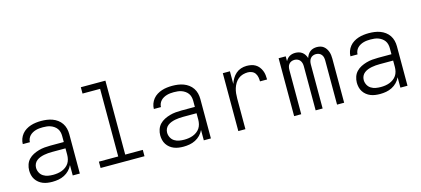

<svg xmlns="http://www.w3.org/2000/svg" viewBox="-59 -1213 3719 1698"><g transform="rotate(-15 1800.0 -363.5)"><path d="M257 8Q235 8 213 5Q191 2 171 -6Q151 -14 134 -27.5Q117 -41 105 -59.5Q93 -78 88 -99.5Q83 -121 83 -142Q83 -169 92 -195.5Q101 -222 119.5 -241.5Q138 -261 162.5 -273.5Q187 -286 213.5 -293.5Q240 -301 267 -303.5Q294 -306 321 -306H444V-362Q444 -380 439.5 -397.5Q435 -415 425 -429Q415 -443 400 -453.5Q385 -464 368.5 -470Q352 -476 334 -478Q316 -480 298 -480Q282 -480 266 -478.5Q250 -477 234 -472.5Q218 -468 203.5 -460Q189 -452 178 -440.5Q167 -429 160.5 -413.5Q154 -398 154 -382H89Q89 -382 89 -382Q89 -382 89 -382Q89 -406 97.5 -429.5Q106 -453 121.5 -472Q137 -491 158 -504Q179 -517 202 -524.5Q225 -532 249.5 -535Q274 -538 298 -538Q324 -538 350 -534.5Q376 -531 400.5 -522Q425 -513 446 -497.5Q467 -482 481.5 -460.5Q496 -439 502.5 -413.5Q509 -388 509 -362V0H444V-95Q432 -69 412 -48.5Q392 -28 366.5 -15Q341 -2 313 3Q285 8 257 8ZM279 -50Q300 -50 320 -53Q340 -56 359 -63Q378 -70 395 -82.5Q412 -95 423 -111.5Q434 -128 439 -148.5Q444 -169 444 -189V-248H321Q302 -248 283.5 -246.5Q265 -245 247 -241.5Q229 -238 211.5 -231.5Q194 -225 179 -213.5Q164 -202 156 -185Q148 -168 148 -149Q148 -126 159 -104.5Q170 -83 190 -70.5Q210 -58 233 -54Q256 -50 279 -50Z M699 0V-58H876V-677H715V-735H940V-58H1101V0Z M1457 8Q1435 8 1413 5Q1391 2 1371 -6Q1351 -14 1334 -27.5Q1317 -41 1305 -59.5Q1293 -78 1288 -99.5Q1283 -121 1283 -142Q1283 -169 1292 -195.5Q1301 -222 1319.5 -241.5Q1338 -261 1362.5 -273.5Q1387 -286 1413.5 -293.5Q1440 -301 1467 -303.5Q1494 -306 1521 -306H1644V-362Q1644 -380 1639.5 -397.5Q1635 -415 1625 -429Q1615 -443 1600 -453.5Q1585 -464 1568.5 -470Q1552 -476 1534 -478Q1516 -480 1498 -480Q1482 -480 1466 -478.5Q1450 -477 1434 -472.5Q1418 -468 1403.5 -460Q1389 -452 1378 -440.5Q1367 -429 1360.5 -413.5Q1354 -398 1354 -382H1289Q1289 -382 1289 -382Q1289 -382 1289 -382Q1289 -406 1297.5 -429.5Q1306 -453 1321.5 -472Q1337 -491 1358 -504Q1379 -517 1402 -524.5Q1425 -532 1449.5 -535Q1474 -538 1498 -538Q1524 -538 1550 -534.5Q1576 -531 1600.5 -522Q1625 -513 1646 -497.5Q1667 -482 1681.5 -460.5Q1696 -439 1702.5 -413.5Q1709 -388 1709 -362V0H1644V-95Q1632 -69 1612 -48.5Q1592 -28 1566.5 -15Q1541 -2 1513 3Q1485 8 1457 8ZM1479 -50Q1500 -50 1520 -53Q1540 -56 1559 -63Q1578 -70 1595 -82.5Q1612 -95 1623 -111.5Q1634 -128 1639 -148.5Q1644 -169 1644 -189V-248H1521Q1502 -248 1483.5 -246.5Q1465 -245 1447 -241.5Q1429 -238 1411.5 -231.5Q1394 -225 1379 -213.5Q1364 -202 1356 -185Q1348 -168 1348 -149Q1348 -126 1359 -104.5Q1370 -83 1390 -70.5Q1410 -58 1433 -54Q1456 -50 1479 -50Z M1960 0V-530H2025V-414Q2033 -439 2047 -462.5Q2061 -486 2081 -503.5Q2101 -521 2126.5 -529.5Q2152 -538 2179 -538Q2200 -538 2220.5 -534Q2241 -530 2259 -519.5Q2277 -509 2290 -492.5Q2303 -476 2311 -456.5Q2319 -437 2321.5 -416Q2324 -395 2324 -375H2259Q2259 -394 2255.5 -413Q2252 -432 2241.5 -448Q2231 -464 2212.5 -472Q2194 -480 2175 -480Q2152 -480 2129 -473.5Q2106 -467 2087.5 -452Q2069 -437 2056.5 -416.5Q2044 -396 2037 -373.5Q2030 -351 2027.5 -327.5Q2025 -304 2025 -281V0Z M2471 0V-530H2536V-485Q2542 -497 2551 -507.5Q2560 -518 2572 -525Q2584 -532 2597.5 -535Q2611 -538 2625 -538Q2642 -538 2658 -533.5Q2674 -529 2687.5 -519Q2701 -509 2710 -494.5Q2719 -480 2724 -464Q2729 -480 2738 -494.5Q2747 -509 2760 -519Q2773 -529 2789 -533.5Q2805 -538 2822 -538Q2838 -538 2854 -534Q2870 -530 2883 -520Q2896 -510 2905 -496.5Q2914 -483 2919.5 -467.5Q2925 -452 2927 -436Q2929 -420 2929 -403V0H2864V-403Q2864 -418 2861 -432Q2858 -446 2849 -457.5Q2840 -469 2826.5 -474.5Q2813 -480 2798 -480Q2784 -480 2770.5 -474.5Q2757 -469 2748 -457.5Q2739 -446 2735.5 -432Q2732 -418 2732 -403V0H2668V-403Q2668 -418 2664.5 -432Q2661 -446 2652 -457.5Q2643 -469 2629.5 -474.5Q2616 -480 2602 -480Q2587 -480 2573.5 -474.5Q2560 -469 2551 -457.5Q2542 -446 2539 -432Q2536 -418 2536 -403V0Z M3257 8Q3235 8 3213 5Q3191 2 3171 -6Q3151 -14 3134 -27.5Q3117 -41 3105 -59.5Q3093 -78 3088 -99.5Q3083 -121 3083 -142Q3083 -169 3092 -195.5Q3101 -222 3119.5 -241.5Q3138 -261 3162.5 -273.5Q3187 -286 3213.5 -293.5Q3240 -301 3267 -303.5Q3294 -306 3321 -306H3444V-362Q3444 -380 3439.5 -397.5Q3435 -415 3425 -429Q3415 -443 3400 -453.5Q3385 -464 3368.5 -470Q3352 -476 3334 -478Q3316 -480 3298 -480Q3282 -480 3266 -478.5Q3250 -477 3234 -472.5Q3218 -468 3203.5 -460Q3189 -452 3178 -440.5Q3167 -429 3160.5 -413.5Q3154 -398 3154 -382H3089Q3089 -382 3089 -382Q3089 -382 3089 -382Q3089 -406 3097.5 -429.5Q3106 -453 3121.5 -472Q3137 -491 3158 -504Q3179 -517 3202 -524.5Q3225 -532 3249.5 -535Q3274 -538 3298 -538Q3324 -538 3350 -534.5Q3376 -531 3400.5 -522Q3425 -513 3446 -497.5Q3467 -482 3481.5 -460.5Q3496 -439 3502.5 -413.5Q3509 -388 3509 -362V0H3444V-95Q3432 -69 3412 -48.5Q3392 -28 3366.5 -15Q3341 -2 3313 3Q3285 8 3257 8ZM3279 -50Q3300 -50 3320 -53Q3340 -56 3359 -63Q3378 -70 3395 -82.5Q3412 -95 3423 -111.5Q3434 -128 3439 -148.5Q3444 -169 3444 -189V-248H3321Q3302 -248 3283.5 -246.5Q3265 -245 3247 -241.5Q3229 -238 3211.5 -231.5Q3194 -225 3179 -213.5Q3164 -202 3156 -185Q3148 -168 3148 -149Q3148 -126 3159 -104.5Q3170 -83 3190 -70.5Q3210 -58 3233 -54Q3256 -50 3279 -50Z"/></g></svg>

Font: Iosevka Curly Light Extended
Style: Regular
Weight: 300
Width: 7
Monospace: yes
Designer: Belleve Invis
Foundry: Belleve Invis
Version: Version 11.1.0; ttfautohint (v1.8.3)